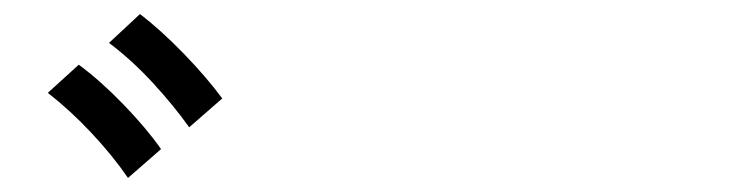

<svg xmlns="http://www.w3.org/2000/svg" viewBox="-20 -857 1040 273"><path d="M162 -604Q140 -636 110 -668Q80 -700 48 -725L92 -765Q122 -743 155 -709Q188 -675 209 -645ZM249 -676Q227 -707 197 -739.5Q167 -772 135 -796L179 -837Q208 -815 241 -781Q274 -747 296 -717Z"/></svg>

Font: Zen Kaku Gothic New Medium
Style: Regular
Weight: 500
Designer: Yoshimichi Ohira
Foundry: Positype
Version: Version 1.002